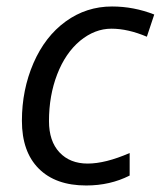

<svg xmlns="http://www.w3.org/2000/svg" viewBox="-20 -565 498 595"><path d="M247.1 9.8Q152.3 9.8 100.1 -42.5Q47.9 -94.7 47.9 -190.7Q47.9 -286.6 83.7 -369.4Q119.6 -452.1 183.6 -498.5Q247.6 -544.9 327.1 -544.9Q394.5 -544.9 458 -520L435.1 -451.2Q376.5 -476.1 325.2 -476.1Q273.9 -476.1 228 -438.5Q182.6 -400.4 157.2 -334.5Q131.8 -268.6 131.8 -189.9Q131.8 -127.4 164.3 -92.8Q196.8 -58.1 251.7 -58.1Q306.6 -58.1 381.8 -90.8V-21Q321.3 9.8 247.1 9.8Z"/></svg>

Font: Open Sans Hebrew
Style: Italic
Weight: 400
Italic angle: -12°
Foundry: Ascender Corporation, Yanek Iontef
Version: Version 2.001;PS 002.001;hotconv 1.0.70;makeotf.lib2.5.58329